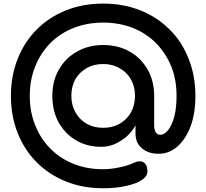

<svg xmlns="http://www.w3.org/2000/svg" viewBox="-20 -800 1134 1055"><path d="M546.9 234.4Q435.5 234.4 342.8 197.3Q250 160.2 181.6 91.8Q114.3 24.4 77.1 -69.3Q40 -162.1 40 -273.4Q40 -383.8 77.1 -476.6Q114.3 -570.3 181.6 -637.7Q250 -706.1 342.8 -743.2Q435.5 -780.3 546.9 -780.3Q658.2 -780.3 751 -743.2Q843.8 -706.1 912.1 -637.7Q980.5 -570.3 1016.6 -476.6Q1053.7 -383.8 1053.7 -273.4Q1053.7 -179.7 1028.3 -108.4Q1002 -37.1 956.1 3.9Q911.1 44.9 850.6 44.9Q795.9 44.9 760.7 15.6Q724.6 -13.7 724.6 -66.4Q724.6 -81.1 724.6 -111.3Q706.1 -77.1 675.8 -49.8Q644.5 -23.4 609.4 -7.8Q573.2 6.8 537.1 6.8Q458 6.8 397.5 -29.3Q336.9 -65.4 301.8 -127.9Q267.6 -191.4 267.6 -273.4Q267.6 -355.5 303.7 -418Q339.8 -481.4 403.3 -516.6Q465.8 -552.7 546.9 -552.7Q628.9 -552.7 692.4 -516.6Q754.9 -481.4 791 -418Q827.1 -355.5 827.1 -273.4Q827.1 -219.7 827.1 -113.3Q827.1 -87.9 835 -74.2Q842.8 -59.6 861.3 -59.6Q884.8 -59.6 905.3 -86.9Q925.8 -114.3 938.5 -162.1Q950.2 -210.9 950.2 -273.4Q950.2 -362.3 920.9 -435.5Q890.6 -508.8 836.9 -563.5Q783.2 -617.2 710 -646.5Q635.7 -675.8 546.9 -675.8Q459 -675.8 384.8 -646.5Q310.5 -617.2 256.8 -563.5Q203.1 -508.8 173.8 -435.5Q143.6 -362.3 143.6 -273.4Q143.6 -184.6 173.8 -111.3Q203.1 -37.1 256.8 16.6Q310.5 71.3 384.8 100.6Q459 129.9 546.9 129.9Q586.9 129.9 633.8 120.1Q679.7 111.3 712.9 95.7Q747.1 79.1 768.6 91.8Q790 105.5 790 141.6Q790 168.9 758.8 189.5Q727.5 210 672.9 221.7Q618.2 234.4 546.9 234.4ZM546.9 -97.7Q598.6 -97.7 637.7 -120.1Q676.8 -142.6 699.2 -181.6Q721.7 -221.7 721.7 -273.4Q721.7 -325.2 699.2 -364.3Q676.8 -403.3 637.7 -424.8Q598.6 -448.2 546.9 -448.2Q495.1 -448.2 456.1 -425.8Q417 -403.3 393.6 -364.3Q372.1 -325.2 372.1 -273.4Q372.1 -221.7 394.5 -182.6Q417 -142.6 456.1 -120.1Q495.1 -97.7 546.9 -97.7Z"/></svg>

Font: Abed
Style: Bold
Weight: 700
Designer: Johan Aakerlund
Version: Version 3.105